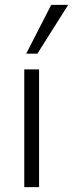

<svg xmlns="http://www.w3.org/2000/svg" viewBox="-20 -771 301 791"><path d="M80 0V-485H141V0ZM88 -550 191 -751H261L134 -550Z"/></svg>

Font: Nunito Sans Light
Style: Regular
Weight: 300
Designer: Vernon Adams
Foundry: Vernon Adams
Version: Version 3.101; ttfautohint (v1.8.4.7-5d5b);gftools[0.9.27]